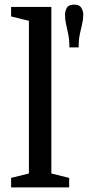

<svg xmlns="http://www.w3.org/2000/svg" viewBox="-20 -810 380 830"><path d="M105 -60V-720L28 -739V-780H202V-60L279 -41V0H28V-41ZM320 -605H280Q280 -638 275 -662Q270 -686 265.5 -706Q261 -726 261 -747Q261 -761 268.5 -775.5Q276 -790 301 -790Q324 -790 332 -775.5Q340 -761 340 -747Q340 -726 335 -706Q330 -686 325 -662Q320 -638 320 -605Z"/></svg>

Font: Domine
Style: Regular
Weight: 400
Designer: Pablo Impallari, Rodrigo Fuenzalida, Brenda Gallo
Foundry: Pablo Impallari, Rodrigo Fuenzalida, Brenda Gallo
Version: Version 2.000